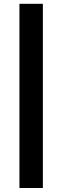

<svg xmlns="http://www.w3.org/2000/svg" viewBox="-20 -798 320 983"><path d="M79.5 -778.5H199.5V164.5H79.5Z"/></svg>

Font: Lato Black
Style: Italic
Weight: 900
Italic angle: -7°
Designer: Lukasz Dziedzic
Foundry: tyPoland Lukasz Dziedzic
Version: Version 2.007; 2014-02-27